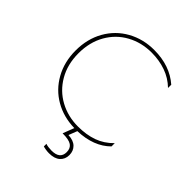

<svg xmlns="http://www.w3.org/2000/svg" viewBox="-262 -859 1252 1252"><g transform="rotate(45 364.0 -233.0)"><path d="M440 15 417 74Q465 76 489.5 100Q514 124 514 162Q514 201 487.5 224.5Q461 248 411 248Q397 248 381 245.5Q365 243 356 240V216Q365 220 381 222Q397 224 411 224Q488 224 488 161Q488 126 464.5 109.5Q441 93 382 93L412 15Q312 13 232 -33Q152 -79 106 -161.5Q60 -244 60 -349Q60 -456 107 -539Q154 -622 236.5 -668Q319 -714 421 -714Q565 -714 659 -632V-602Q613 -647 552 -668.5Q491 -690 421 -690Q327 -690 250.5 -648Q174 -606 130 -528.5Q86 -451 86 -349Q86 -247 131 -169.5Q176 -92 252.5 -50.5Q329 -9 421 -9Q498 -9 558.5 -30.5Q619 -52 668 -102V-72Q586 10 440 15Z"/></g></svg>

Font: Prompt Thin
Style: Regular
Weight: 250
Designer: Katatrad Team
Foundry: CadsonDemak
Version: Version 1.001